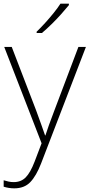

<svg xmlns="http://www.w3.org/2000/svg" viewBox="-23 -786 489 1048"><path d="M0 -530H41L174 -184Q191 -138 203 -104Q215 -70 223 -47H225Q232 -69 244 -103Q256 -137 273 -181L405 -530H446L201 107Q175 174 142.5 208Q110 242 55 242Q25 242 -3 233V198Q11 202 23.5 205Q36 208 52 208Q92 208 117.5 182Q143 156 166 96L204 -4ZM353 -758Q336 -737 311.5 -709.5Q287 -682 259 -654.5Q231 -627 206 -606H177V-613Q198 -633 223 -660.5Q248 -688 270.5 -716Q293 -744 307 -766H353Z"/></svg>

Font: Noto Sans Gujarati ExtraLight
Style: Regular
Weight: 200
Designer: Jelle Bosma - Monotype Design Team, Universal Thirst
Foundry: Monotype Imaging Inc.
Version: Version 2.106; ttfautohint (v1.8.4.7-5d5b)